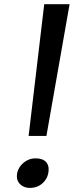

<svg xmlns="http://www.w3.org/2000/svg" viewBox="-20 -888 375 916"><path d="M116.5 -239.5 191 -868H312L201.5 -239.5ZM122.5 8.5Q96 8.5 78 -7.2Q60 -23 60.5 -48Q61.5 -82.5 88 -107.5Q114.5 -132.5 149.5 -132.5Q182 -132.5 197.5 -117.5Q213 -102.5 212 -78Q211 -41 185.5 -16.2Q160 8.5 122.5 8.5Z"/></svg>

Font: Merriweather Sans Italic
Style: Regular
Weight: 400
Italic angle: -7.5°
Designer: Eben Sorkin
Foundry: Eben Sorkin
Version: Version 1.008; ttfautohint (v1.7.19-72a1) -l 8 -r 50 -G 200 